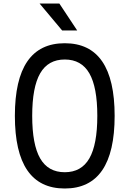

<svg xmlns="http://www.w3.org/2000/svg" viewBox="-20 -1062 740 1097"><path d="M350 15Q65 15 65 -400Q65 -815 350 -815Q635 -815 635 -400Q635 15 350 15ZM350 -78Q445 -78 490.5 -157Q536 -236 536 -400Q536 -564 490.5 -643Q445 -722 350 -722Q255 -722 209.5 -643Q164 -564 164 -400Q164 -236 209.5 -157Q255 -78 350 -78ZM421 -888H335L206 -1042H319Z"/></svg>

Font: Martian Mono Light
Style: Regular
Weight: 300
Monospace: yes
Designer: Roman Shamin
Foundry: Evil Martians
Version: Version 1.000; ttfautohint (v1.8.4.7-5d5b)